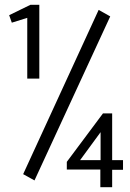

<svg xmlns="http://www.w3.org/2000/svg" viewBox="-20 -706 540 796"><path d="M93 -380H143V-686H106L18 -643L29 -612L93 -632ZM123 42 437 -638 389 -665 76 16ZM396 70H445V-2H490V-42H445V-236H407L257 -35V-3H396ZM312 -42 397 -158V-42Z"/></svg>

Font: Inconsolata
Style: Regular
Weight: 400
Monospace: yes
Designer: Raph Levien, Cyreal, Brenton Simpson
Foundry: Raph Levien, Cyreal, Google
Version: Version 3.100